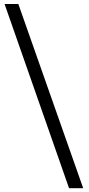

<svg xmlns="http://www.w3.org/2000/svg" viewBox="-20 -932 457 987"><path d="M335 35.6H407.7L74.2 -911.6H3.4Z"/></svg>

Font: Armata
Style: Regular
Weight: 400
Designer: Viktoriya Grabowska
Foundry: Viktoriya Grabowska
Version: Version 1.003